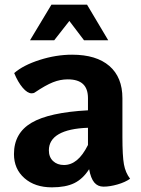

<svg xmlns="http://www.w3.org/2000/svg" viewBox="-20 -795 608 825"><path d="M539 -27Q518 -12 485 -2.5Q452 7 425 7Q400 7 385 -11Q370 -29 363 -68Q336 -26 299 -8Q262 10 203 10Q130 10 85 -29.5Q40 -69 40 -133Q40 -223 115.5 -267.5Q191 -312 358 -321V-373Q358 -414 336.5 -434Q315 -454 271 -454Q239 -454 207.5 -441.5Q176 -429 130 -398Q125 -394 116 -394Q98 -394 77.5 -418Q57 -442 41 -481Q80 -515 150.5 -537.5Q221 -560 290 -560Q394 -560 450 -511.5Q506 -463 506 -373V-207Q506 -125 512.5 -89Q519 -53 539 -27ZM358 -172V-246Q275 -243 232.5 -218.5Q190 -194 190 -149Q190 -120 208 -103Q226 -86 255 -86Q285 -86 310.5 -107Q336 -128 358 -172ZM201 -775H354L445 -622H341L278 -705L213 -622H109Z"/></svg>

Font: Krub
Style: Bold
Weight: 700
Version: Version 1.000; ttfautohint (v1.6)